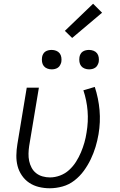

<svg xmlns="http://www.w3.org/2000/svg" viewBox="-20 -999 640 1027"><path d="M246 8Q216 8 187.5 1Q159 -6 136 -21.5Q113 -37 97 -60.5Q81 -84 74 -111Q67 -138 67.5 -168Q68 -198 73 -228L123 -530H188L136 -218Q133 -198 132.5 -177.5Q132 -157 136 -138Q140 -119 149 -102Q158 -85 173 -73Q188 -61 207.5 -55.5Q227 -50 247 -50Q274 -50 301 -60Q328 -70 349.5 -89.5Q371 -109 386.5 -133.5Q402 -158 413 -184Q424 -210 431.5 -236.5Q439 -263 443 -290Q453 -349 448.5 -405.5Q444 -462 426 -516L487 -534Q507 -473 512.5 -409.5Q518 -346 507 -281Q501 -246 491 -213Q481 -180 465.5 -147.5Q450 -115 428.5 -85.5Q407 -56 378 -33.5Q349 -11 314.5 -1.5Q280 8 246 8ZM456 -628Q444 -628 432.5 -632.5Q421 -637 414 -646Q407 -655 405 -667.5Q403 -680 405 -693Q406 -701 410.5 -709.5Q415 -718 422.5 -723Q430 -728 439 -730Q448 -732 456 -732Q469 -732 480.5 -727.5Q492 -723 499 -714Q506 -705 508 -692.5Q510 -680 508 -667Q506 -659 501.5 -650.5Q497 -642 489.5 -637Q482 -632 473.5 -630Q465 -628 456 -628ZM256 -628Q244 -628 232.5 -632.5Q221 -637 214 -646Q207 -655 205 -667.5Q203 -680 205 -693Q206 -701 210.5 -709.5Q215 -718 222.5 -723Q230 -728 239 -730Q248 -732 256 -732Q269 -732 280.5 -727.5Q292 -723 299 -714Q306 -705 308 -692.5Q310 -680 308 -667Q306 -659 301.5 -650.5Q297 -642 289.5 -637Q282 -632 273.5 -630Q265 -628 256 -628ZM366 -796 327 -834 478 -979 526 -931Z"/></svg>

Font: Iosevka Curly Light Extended
Style: Italic
Weight: 300
Width: 7
Italic angle: -9°
Monospace: yes
Designer: Belleve Invis
Foundry: Belleve Invis
Version: Version 11.1.0; ttfautohint (v1.8.3)